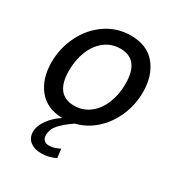

<svg xmlns="http://www.w3.org/2000/svg" viewBox="-170 -608 854 925"><g transform="rotate(30 257.0 -146.0)"><path d="M173 119Q173 138 183 147.5Q193 157 210 157Q239 157 270 140L276 189Q240 208 196 208Q159 208 135.5 190Q112 172 111 139Q111 104 136.5 69Q162 34 200 10Q113 8 67 -49.5Q21 -107 21 -197Q21 -277 56 -347Q91 -417 152.5 -458.5Q214 -500 290 -500Q380 -500 427.5 -442Q475 -384 475 -292Q475 -223 448.5 -161Q422 -99 374.5 -55.5Q327 -12 266 3Q222 33 197.5 60Q173 87 173 119ZM219 -70Q268 -70 305 -98.5Q342 -127 362 -176Q382 -225 382 -285Q382 -420 277 -420Q228 -420 191 -391.5Q154 -363 134 -314Q114 -265 114 -205Q114 -70 219 -70Z"/></g></svg>

Font: Cabin
Style: Italic
Weight: 400
Italic angle: -7°
Designer: Pablo Impallari
Foundry: Pablo Impallari. http://www.impallari.com Igino Marini. http://www.ikern.com
Version: Version 2.200